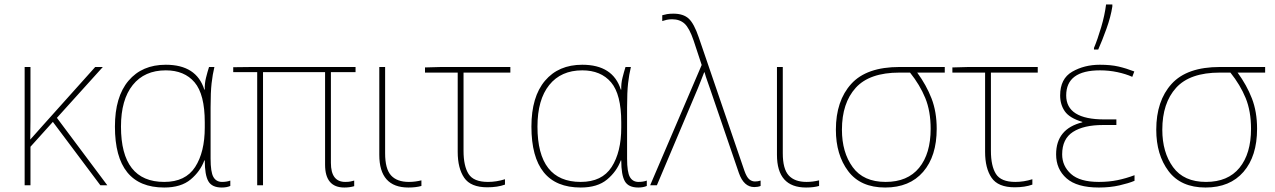

<svg xmlns="http://www.w3.org/2000/svg" viewBox="-20 -827 5691 857"><path d="M116 -172 216 -283 428 0H459L234 -301L439 -528H405L172 -268Q156 -250 144 -236.5Q132 -223 115 -204Q116 -251 116 -294Q116 -337 116 -385V-528H90V0H116Z M713 10Q788 10 831 -26Q874 -62 892 -111H894Q894 -46 910 -18Q926 10 970 10Q992 10 1008 3V-21Q992 -15 971 -15Q945 -15 932.5 -37Q920 -59 920 -119V-348Q920 -416 924.5 -455.5Q929 -495 937 -528H913Q906 -506 899.5 -480Q893 -454 894 -427H892Q857 -538 720 -538Q614 -538 553.5 -466.5Q493 -395 493 -262Q493 10 713 10ZM713 -15Q520 -15 520 -262Q520 -382 572.5 -447.5Q625 -513 720 -513Q803 -513 848.5 -459.5Q894 -406 894 -281V-258Q894 -148 851 -81.5Q808 -15 713 -15Z M1521 -15Q1457 -15 1457 -100V-505H1567V-528H1107L1021 -527V-505H1128V0H1154V-505H1431V-92Q1431 10 1517 10Q1541 10 1561 4V-21Q1554 -19 1545 -17Q1536 -15 1521 -15Z M1699 -528H1673V-136Q1673 10 1803 10Q1837 10 1861 3V-22Q1833 -15 1805 -15Q1752 -15 1725.5 -44Q1699 -73 1699 -143Z M2258 -528H1950L1877 -526V-503H2023V-149Q2023 -76 2052 -33.5Q2081 9 2155 9Q2201 9 2234 -3V-27Q2196 -15 2158 -15Q2094 -15 2071.5 -50.5Q2049 -86 2049 -154V-503H2258Z M2572 10Q2647 10 2690 -26Q2733 -62 2751 -111H2753Q2753 -46 2769 -18Q2785 10 2829 10Q2851 10 2867 3V-21Q2851 -15 2830 -15Q2804 -15 2791.5 -37Q2779 -59 2779 -119V-348Q2779 -416 2783.5 -455.5Q2788 -495 2796 -528H2772Q2765 -506 2758.5 -480Q2752 -454 2753 -427H2751Q2716 -538 2579 -538Q2473 -538 2412.5 -466.5Q2352 -395 2352 -262Q2352 10 2572 10ZM2572 -15Q2379 -15 2379 -262Q2379 -382 2431.5 -447.5Q2484 -513 2579 -513Q2662 -513 2707.5 -459.5Q2753 -406 2753 -281V-258Q2753 -148 2710 -81.5Q2667 -15 2572 -15Z M2882 0H2912L3095 -433Q3102 -450 3109 -468Q3116 -486 3123 -504H3125Q3130 -485 3136.5 -467.5Q3143 -450 3151 -426L3278 -55Q3300 8 3347 8Q3363 8 3375 3V-21Q3363 -17 3350 -17Q3336 -17 3324.5 -26.5Q3313 -36 3303 -64L3099 -660Q3078 -722 3054 -744Q3030 -766 2986 -766Q2969 -766 2957.5 -764Q2946 -762 2936 -759V-733Q2945 -736 2955.5 -738.5Q2966 -741 2980 -741Q3014 -741 3035.5 -721.5Q3057 -702 3076 -646L3112 -537Z M3474 -528H3448V-136Q3448 10 3578 10Q3612 10 3636 3V-22Q3608 -15 3580 -15Q3527 -15 3500.5 -44Q3474 -73 3474 -143Z M4161 -252Q4161 -328 4138 -387.5Q4115 -447 4074 -503H4197V-528H3995Q3848 -528 3779.5 -452.5Q3711 -377 3711 -248Q3711 -136 3766 -63Q3821 10 3931 10Q4040 10 4100.5 -60Q4161 -130 4161 -252ZM3738 -248Q3738 -367 3799.5 -435Q3861 -503 3995 -503H4042Q4086 -448 4110 -389.5Q4134 -331 4134 -252Q4134 -141 4082.5 -78Q4031 -15 3933 -15Q3834 -15 3786 -81Q3738 -147 3738 -248Z M4612 -528H4304L4231 -526V-503H4377V-149Q4377 -76 4406 -33.5Q4435 9 4509 9Q4555 9 4588 -3V-27Q4550 -15 4512 -15Q4448 -15 4425.5 -50.5Q4403 -86 4403 -154V-503H4612Z M4963 -294H4909Q4739 -294 4739 -401Q4739 -513 4890 -513Q4930 -513 4967.5 -505Q5005 -497 5034 -484L5043 -508Q5007 -522 4972.5 -530Q4938 -538 4889 -538Q4820 -538 4766 -507Q4712 -476 4712 -401Q4712 -360 4733 -330Q4754 -300 4811 -283V-281Q4694 -252 4694 -138Q4694 -72 4740.5 -31Q4787 10 4885 10Q4935 10 4976.5 0.5Q5018 -9 5044 -20V-45Q5007 -31 4968.5 -23Q4930 -15 4885 -15Q4800 -15 4760.5 -50.5Q4721 -86 4721 -138Q4721 -207 4769 -238Q4817 -269 4903 -269H4963ZM4863 -606H4882Q4899 -644 4918.5 -698Q4938 -752 4945 -798V-807H4917Q4911 -759 4895 -705Q4879 -651 4863 -613Z M5591 -252Q5591 -328 5568 -387.5Q5545 -447 5504 -503H5627V-528H5425Q5278 -528 5209.5 -452.5Q5141 -377 5141 -248Q5141 -136 5196 -63Q5251 10 5361 10Q5470 10 5530.5 -60Q5591 -130 5591 -252ZM5168 -248Q5168 -367 5229.5 -435Q5291 -503 5425 -503H5472Q5516 -448 5540 -389.5Q5564 -331 5564 -252Q5564 -141 5512.5 -78Q5461 -15 5363 -15Q5264 -15 5216 -81Q5168 -147 5168 -248Z"/></svg>

Font: Noto Sans UI Thin
Style: Regular
Weight: 250
Designer: Monotype Design Team
Foundry: Monotype Imaging Inc.
Version: Version 1.901